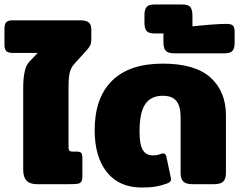

<svg xmlns="http://www.w3.org/2000/svg" viewBox="-42 -825 1075 860"><path d="M62 -63V-432Q62 -520 89 -548L127 -588H14Q-6 -588 -14 -596.5Q-22 -605 -22 -625V-697Q-22 -717 -14 -725.5Q-6 -734 14 -734H319Q344 -734 355.5 -724.5Q367 -715 367 -692V-649Q367 -633 363 -624Q359 -615 350 -604L291 -539Q275 -521 270 -498.5Q265 -476 265 -434V-165Q265 -154 269 -150Q273 -146 281 -146H300Q317 -146 322 -140Q327 -134 327 -115V-36Q327 -18 321.5 -10.5Q316 -3 303.5 -1.5Q291 0 261 0H123Q62 0 62 -63Z M382 -242Q382 -386 459.5 -463Q537 -540 687 -540Q832 -540 901 -477.5Q970 -415 970 -309V-50Q970 -24 958 -12Q946 0 917 0H820Q791 0 779 -12Q767 -24 767 -50V-302Q767 -348 748.5 -372Q730 -396 687 -396Q634 -396 608.5 -358.5Q583 -321 583 -236Q583 -178 597.5 -153.5Q612 -129 644 -129Q664 -129 682 -137Q685 -138 689 -138Q700 -138 703 -124L723 -30Q724 -27 724 -22Q724 -15 720 -11Q716 -7 706 -3Q681 6 656 10.5Q631 15 593 15Q492 15 437 -53.5Q382 -122 382 -242Z M690 -637V-675H651Q624 -675 614.5 -686.5Q605 -698 605 -723V-757Q605 -782 614.5 -793.5Q624 -805 651 -805H772Q801 -805 810.5 -793.5Q820 -782 820 -754V-707Q923 -718 974 -718Q994 -718 1001.5 -710Q1009 -702 1009 -683V-634Q1009 -608 999 -597Q989 -586 962 -586H741Q711 -586 700.5 -597.5Q690 -609 690 -637Z"/></svg>

Font: Mitr SemiBold
Style: Regular
Weight: 600
Designer: Thanarat Vachiruckul
Foundry: Cadson Demak
Version: Version 1.003